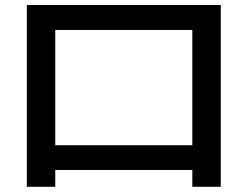

<svg xmlns="http://www.w3.org/2000/svg" viewBox="-20 -714 978 758"><path d="M85.9 -694.3H851.6V23.4H739.3V-43H198.2V23.4H85.9ZM739.3 -140.6V-595.7H198.2V-140.6Z"/></svg>

Font: Pretendard SemiBold
Style: Regular
Weight: 600
Designer: Base glyphs from Inter by Rasmus Andersson; Hangeul glyphs from Noto Sans CJK(Source Han Sans) by Jang Soo-young and Kan
Foundry: Kil Hyung-jin
Version: Version 1.309